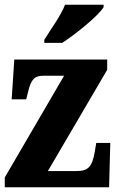

<svg xmlns="http://www.w3.org/2000/svg" viewBox="-20 -786 491 806"><path d="M166 -619V-606H241C300 -644 394 -721 415 -756V-766H253C236 -721 191 -660 166 -619ZM0 0H438L443 -186H384L378 -150C367 -84 349 -68 301 -68H181L430 -493V-536H40L29 -369H90L98 -401C111 -456 127 -468 163 -468H249L0 -41Z"/></svg>

Font: Noto Serif Ethiopic ExtraCondensed Black
Style: Regular
Weight: 900
Width: 2
Designer: Monotype Design Team
Foundry: Monotype Imaging Inc.
Version: Version 2.102